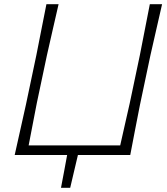

<svg xmlns="http://www.w3.org/2000/svg" viewBox="-20 -733 790 908"><path d="M49.5 0Q63.5 -61.5 75.5 -116.5Q87.5 -171.5 102.5 -237.5L152 -472.5Q165 -539.5 176.5 -596.8Q188 -654 199.5 -713H257Q243 -652.5 230.2 -596.2Q217.5 -540 202 -472L154 -245Q143 -189 134 -141.5Q125 -94 115.5 -45.5H548.5Q559.5 -94 570.2 -141.8Q581 -189.5 593.5 -244.5L641.5 -472.5Q654.5 -540.5 666 -597.8Q677.5 -655 688.5 -713H746.5Q733 -654.5 720 -597.2Q707 -540 691.5 -472L642 -237.5Q629 -171.5 618.2 -115.8Q607.5 -60 596 0H348.5Q339.5 38.5 330.2 77.5Q321 116.5 312 155H268.5Q276.5 114.5 283.8 74.2Q291 34 297.5 0Z"/></svg>

Font: Commissioner Loud ExtraLight
Style: Italic
Weight: 200
Italic angle: -12°
Designer: Kostas Bartsokas
Foundry: Kostas Bartsokas
Version: Version 1.000; ttfautohint (v1.8.3)